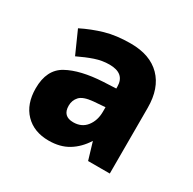

<svg xmlns="http://www.w3.org/2000/svg" viewBox="-92 -818 556 552"><g transform="rotate(30 185.5 -542.0)"><path d="M196 -722Q260 -722 295 -686.5Q330 -651 330 -586V-368H258L241 -425Q222 -395 195 -378.5Q168 -362 130 -362Q81 -362 52 -392Q23 -422 23 -474Q23 -536 65.5 -559.5Q108 -583 182 -587L224 -589V-595Q224 -639 173 -639Q149 -639 125.5 -631Q102 -623 75 -610L42 -684Q76 -701 112 -711.5Q148 -722 196 -722ZM185 -524Q153 -521 141.5 -508.5Q130 -496 130 -478Q130 -443 165 -443Q193 -443 208.5 -463Q224 -483 224 -512V-527Z"/></g></svg>

Font: Noto Sans Devanagari UI SemiCondensed ExtraBold
Style: Regular
Weight: 800
Width: 4
Designer: Jelle Bosma - Monotype Design Team
Foundry: Monotype Imaging Inc.
Version: Version 2.004; ttfautohint (v1.8.4.7-5d5b)